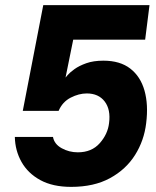

<svg xmlns="http://www.w3.org/2000/svg" viewBox="-20 -720 610 750"><path d="M258 10Q186 10 137.5 -16.5Q89 -43 64 -87.5Q39 -132 38 -185H187Q192 -157 221 -141Q250 -125 284 -125Q338 -125 369.5 -160.5Q401 -196 406 -239Q413 -292 389 -323.5Q365 -355 319 -355Q288 -355 256 -338.5Q224 -322 209 -287H69L149 -700H564L547 -565H266L236 -417Q236 -417 244.5 -427Q253 -437 271 -450Q289 -463 317 -473Q345 -483 384 -483Q449 -483 489 -452Q529 -421 544.5 -366Q560 -311 551 -239Q543 -171 507.5 -114.5Q472 -58 409.5 -24Q347 10 258 10Z"/></svg>

Font: Haskoy ExtraBold
Style: Italic
Weight: 800
Designer: Ertekin Erdin
Foundry: Ertekin Erdin
Version: Version 2.000; ttfautohint (v1.8.4.7-5d5b)